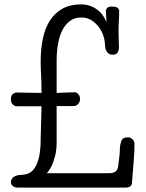

<svg xmlns="http://www.w3.org/2000/svg" viewBox="-20 -858 666 878"><path d="M239 -433Q265 -434 287.5 -435Q310 -436 325 -436Q329 -436 337.5 -428Q346 -420 346 -405Q346 -391 337 -382Q328 -373 317 -373H239V-208Q239 -170 231.5 -143Q224 -116 216 -99Q206 -79 194 -66H480Q497 -66 507.5 -73Q518 -80 520 -97Q521 -101 522 -110.5Q523 -120 524.5 -131Q526 -142 527 -152.5Q528 -163 528 -170Q528 -193 534 -211.5Q540 -230 564 -230Q578 -230 586.5 -220.5Q595 -211 595 -200Q595 -163 591.5 -122.5Q588 -82 584 -29Q584 -12 576 -6Q568 0 551 0H63Q46 0 38 -7.5Q30 -15 30 -24Q30 -41 43.5 -49.5Q57 -58 74 -58Q90 -58 106.5 -63.5Q123 -69 136 -86Q149 -103 157.5 -136Q166 -169 166 -223Q166 -242 167.5 -277Q169 -312 170 -372H56Q49 -372 39.5 -379Q30 -386 30 -404Q30 -422 39 -428.5Q48 -435 56 -435Q63 -435 76.5 -434.5Q90 -434 106.5 -434Q123 -434 139.5 -433.5Q156 -433 170 -433Q170 -478 168 -512.5Q166 -547 166 -577Q166 -635 176.5 -683.5Q187 -732 209.5 -766Q232 -800 267 -819Q302 -838 351 -838Q376 -838 395.5 -830Q415 -822 429.5 -810Q444 -798 453 -783.5Q462 -769 467 -756Q466 -775 465.5 -785Q465 -795 464.5 -800Q464 -805 464 -806.5Q464 -808 464 -808Q464 -815 470 -821.5Q476 -828 490 -828Q513 -828 519 -821Q525 -814 525 -809Q525 -787 523.5 -762Q522 -737 522 -715Q522 -696 523 -677Q524 -658 524 -639Q524 -630 518.5 -619Q513 -608 494 -608Q484 -608 477.5 -612.5Q471 -617 467 -624Q463 -631 461.5 -639Q460 -647 460 -653Q460 -671 453 -693Q446 -715 432.5 -733.5Q419 -752 399 -765Q379 -778 352 -778Q322 -778 301 -763Q280 -748 266 -721.5Q252 -695 245.5 -658Q239 -621 239 -577Z"/></svg>

Font: Life Savers
Style: Bold
Weight: 700
Designer: Pablo Impallari, Rodrigo Fuenzalida, Brenda Gallo
Foundry: Pablo Impallari, Rodrigo Fuenzalida, Brenda Gallo
Version: Version 3.001; ttfautohint (v0.95) -l 8 -r 50 -G 200 -x 14 -